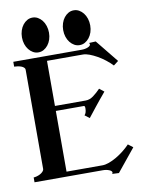

<svg xmlns="http://www.w3.org/2000/svg" viewBox="-107 -1084 879 1174"><g transform="rotate(-10 332.0 -497.0)"><path d="M220 -455H411Q436 -455 459 -472Q482 -489 504 -512L533 -489Q525 -479 517 -469.5Q509 -460 496.5 -445Q484 -430 465.5 -406.5Q447 -383 417 -345L388 -367Q401 -380 401 -409Q401 -424 394 -424H220V-47H443Q461 -47 483.5 -55Q506 -63 529.5 -76.5Q553 -90 576 -108Q599 -126 618 -146L648 -123L534 17L492 15Q496 11 496 7Q496 -3 479 -10Q462 -17 440 -17H16V-47Q23 -47 34.5 -50Q46 -53 56.5 -58.5Q67 -64 74.5 -72Q82 -80 82 -89V-705Q82 -712 75.5 -718Q69 -724 59.5 -727.5Q50 -731 38 -733Q26 -735 16 -735V-765H440Q462 -765 479 -772Q496 -779 496 -789Q496 -794 492 -798L534 -800L648 -659L618 -636Q600 -655 577 -673Q554 -691 530 -704.5Q506 -718 483.5 -726.5Q461 -735 443 -735H220ZM434 -1011Q452 -1011 467 -1002.5Q482 -994 493.5 -979.5Q505 -965 511.5 -945Q518 -925 518 -903Q518 -880 511.5 -860.5Q505 -841 493.5 -826.5Q482 -812 467 -803.5Q452 -795 434 -795Q416 -795 401 -803.5Q386 -812 374.5 -826.5Q363 -841 356.5 -860.5Q350 -880 350 -903Q350 -925 356.5 -945Q363 -965 374.5 -979.5Q386 -994 401 -1002.5Q416 -1011 434 -1011ZM178 -1011Q196 -1011 211 -1002.5Q226 -994 237.5 -979.5Q249 -965 255.5 -945Q262 -925 262 -903Q262 -880 255.5 -860.5Q249 -841 237.5 -826.5Q226 -812 211 -803.5Q196 -795 178 -795Q160 -795 145 -803.5Q130 -812 118.5 -826.5Q107 -841 100.5 -860.5Q94 -880 94 -903Q94 -925 100.5 -945Q107 -965 118.5 -979.5Q130 -994 145 -1002.5Q160 -1011 178 -1011Z"/></g></svg>

Font: CatShop
Style: Regular
Weight: 400
Designer: Peter Wiegel
Foundry: Peter Wiegel
Version: Version 1.000 2009 initial release